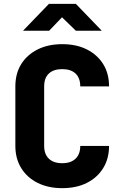

<svg xmlns="http://www.w3.org/2000/svg" viewBox="-20 -970 640 1000"><path d="M304 10Q231 10 176 -17.5Q121 -45 90.5 -94.5Q60 -144 60 -210V-520Q60 -587 90.5 -636Q121 -685 176 -712.5Q231 -740 304 -740Q378 -740 432.5 -712.5Q487 -685 517.5 -636Q548 -587 548 -520H398Q398 -564 373.5 -587Q349 -610 304 -610Q259 -610 234.5 -587Q210 -564 210 -520V-210Q210 -167 234.5 -143.5Q259 -120 304 -120Q349 -120 373.5 -143.5Q398 -167 398 -210H548Q548 -144 517.5 -94.5Q487 -45 432.5 -17.5Q378 10 304 10ZM100 -810 235 -950H375L510 -810H375L303 -880L236 -810Z"/></svg>

Font: NKDuy Mono ExtraBold
Style: Regular
Weight: 800
Monospace: yes
Designer: NKDuy
Foundry: NKDuy
Version: Version 2.251; ttfautohint (v1.8.4.7-5d5b)